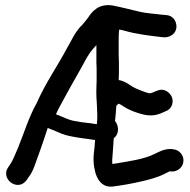

<svg xmlns="http://www.w3.org/2000/svg" viewBox="-20 -710 732 741"><path d="M82 -14 91 -27C99 -37 106 -51 112 -66C129 -113 147 -162 164 -216C169 -215 175 -211 185 -208L211 -197C235 -185 281 -179 308 -175H309C330 -173 330 -171 347 -170C346 -162 346 -153 345 -143L342 -117C341 -108 341 -100 341 -93C341 -84 342 -75 343 -68V-67L347 -49V-48C354 -19 373 14 414 10C453 5 488 -1 526 -10C553 -16 588 -25 615 -39C630 -46 634 -49 636 -49L642 -48H644C666 -48 688 -65 688 -91C688 -112 672 -132 648 -134L641 -135H639C611 -135 594 -124 577 -116C533 -94 472 -87 414 -77C413 -80 413 -87 413 -93C413 -98 414 -103 414 -104V-105C416 -127 417 -151 419 -176L422 -179C443 -198 436 -229 424 -243C426 -262 428 -284 429 -302C431 -304 433 -305 437 -310C443 -308 447 -306 454 -301C469 -291 487 -282 512 -274C549 -262 576 -260 611 -277L620 -281C647 -291 650 -320 643 -336C636 -352 614 -372 587 -360L576 -356L575 -355L560 -350H559C549 -349 497 -371 492 -375C478 -384 460 -398 438 -401C439 -416 439 -432 439 -447C439 -464 439 -480 438 -498V-546C438 -564 438 -581 440 -596C446 -595 456 -593 462 -591C504 -579 550 -573 602 -567L615 -566H616C635 -566 661 -579 661 -608C661 -629 647 -651 620 -652L608 -653C574 -657 544 -659 522 -664C488 -672 454 -681 414 -689C360 -697 335 -665 320 -642L309 -628C305 -623 300 -617 294 -610H293C267 -581 261 -563 238 -523C199 -450 158 -394 122 -313C92 -260 72 -195 51 -143C38 -114 31 -93 20 -77L12 -65C-20 -21 47 32 82 -14ZM209 -296C239 -351 260 -390 294 -449C308 -475 317 -492 322 -498V-499L323 -500C330 -512 340 -522 352 -536V-470C353 -454 353 -438 353 -422C353 -406 353 -388 352 -371C350 -322 359 -282 354 -231C342 -231 341 -234 314 -236C301 -237 285 -240 268 -243C240 -248 224 -259 196 -269C199 -276 204 -287 209 -296Z"/></svg>

Font: Stray Cat
Style: BlkCn
Weight: 900
Version: Version 1.0